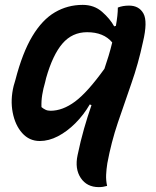

<svg xmlns="http://www.w3.org/2000/svg" viewBox="-20 -567 640 787"><path d="M463 -536Q483 -544 509 -544Q550 -544 568 -511.5Q586 -479 566 -395Q547 -306 518.5 -225Q490 -144 463 -64Q436 16 420 102Q416 127 415 149.5Q414 172 419 195Q402 200 385 200Q336 200 311 162.5Q286 125 298 69Q310 11 324.5 -39.5Q339 -90 355 -136L348 -139Q323 -96 289 -62Q255 -28 217.5 -8.5Q180 11 143 11Q100 11 71 -21.5Q42 -54 32 -106Q22 -158 36 -215L43 -239Q72 -351 112.5 -418.5Q153 -486 205 -516.5Q257 -547 319 -547Q366 -547 398.5 -518.5Q431 -490 448 -459L455 -461Q463 -505 463 -536ZM150 -128Q157 -122 166 -117.5Q175 -113 187 -113Q237 -113 288 -151Q339 -189 408 -285Q417 -311 425 -337.5Q433 -364 440 -393Q405 -435 337 -435Q276 -435 236 -388.5Q196 -342 169 -247L165 -230Q157 -203 153 -178Q149 -153 150 -128Z"/></svg>

Font: Recursive Mn Csl St SmB
Style: Italic
Weight: 600
Italic angle: -15°
Monospace: yes
Version: Version 1.079;hotconv 1.0.112;makeotfexe 2.5.65598; ttfautoh